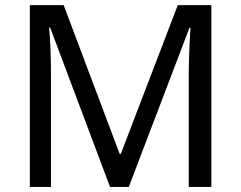

<svg xmlns="http://www.w3.org/2000/svg" viewBox="-20 -734 947 754"><path d="M180.2 -433.1V0H97.2V-713.9H230L450.2 -128.9H454.1L678.2 -713.9H810.1V0H721.2V-439Q721.2 -512.2 728 -625H724.1L485.8 0H412.1L176.8 -626H172.9Q180.2 -547.9 180.2 -433.1Z"/></svg>

Font: NotoSans
Style: Regular
Weight: 400
Designer: Monotype Design team
Foundry: Monotype Imaging Inc.
Version: Version 1.04